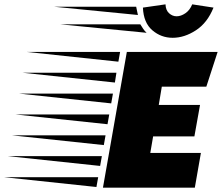

<svg xmlns="http://www.w3.org/2000/svg" viewBox="-270 -864 1022 884"><path d="M204 0 314 -625H732L680 -465H475L461 -381H651L625 -236H435L422 -160H655L627 0ZM275 -580 -148 -625H283ZM259 -484 -165 -529H266ZM242 -388 -182 -433H250ZM225 -292 -199 -337H233ZM208 -196 -216 -241H216ZM191 -100 -233 -145H199ZM174 -3 -250 -48H182ZM492 -844Q493 -817 508.5 -803Q524 -789 543 -789Q563 -789 583.5 -803Q604 -817 615 -844L713 -829Q685 -759 632 -724.5Q579 -690 525 -690Q472 -690 431.5 -724.5Q391 -759 388 -829ZM357 -833Q359 -823 361 -813.5Q363 -804 365 -795L-21 -833ZM405 -713 7 -752H376Q383 -741 389.5 -731Q396 -721 405 -713Z"/></svg>

Font: Faster One
Style: Regular
Weight: 400
Designer: Eduardo Rodriguez Tunni
Foundry: Eduardo Rodriguez Tunni
Version: Version 1.003; ttfautohint (v1.8.4.7-5d5b);gftools[0.9.23]